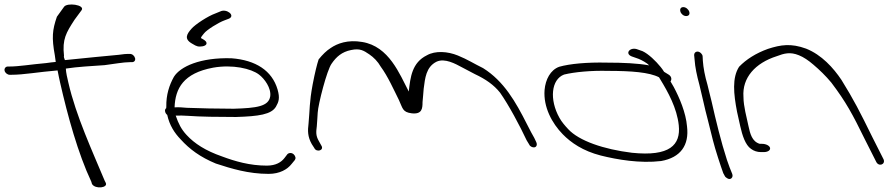

<svg xmlns="http://www.w3.org/2000/svg" viewBox="-71 -740 3908 837"><path d="M-51 -432C-49 -422 -38 -414 -29 -414H-21C33 -414 95 -426 180 -433C183 -416 187 -399 191 -380C224 -235 269 -71 327 52L330 62C344 86 401 79 390 57L385 47C333 -78 260 -235 227 -380C222 -401 217 -422 216 -441C267 -449 328 -452 385 -456C425 -461 467 -469 495 -469H504C514 -469 520 -476 518 -486C515 -497 506 -505 495 -505H486C480 -505 466 -504 446 -501C403 -497 298 -487 212 -478C210 -485 206 -491 208 -497C200 -569 217 -597 254 -654L285 -696C300 -719 221 -730 208 -710L177 -667C157 -609 154 -576 168 -499C169 -490 171 -480 172 -470C158 -469 146 -467 130 -465C61 -459 12 -450 -30 -450H-37C-47 -450 -53 -441 -51 -432Z M649 -253C650 -248 653 -243 658 -239C668 -194 689 -161 717 -132C755 -90 802 -55 870 -27C937 -5 1012 18 1100 18C1149 18 1182 -2 1200 -25L1214 -42C1216 -45 1218 -49 1217 -54C1215 -64 1206 -73 1195 -73C1190 -73 1185 -71 1182 -68L1169 -51C1155 -33 1132 -18 1092 -18C1018 -18 953 -37 897 -58C825 -83 777 -114 742 -152C719 -177 707 -201 695 -236C712 -237 730 -236 749 -235C801 -231 883 -230 958 -230C1057 -233 1112 -241 1132 -275C1144 -296 1150 -312 1139 -350C1115 -432 1044 -478 938 -486C802 -490 715 -450 687 -405C667 -369 653 -327 654 -275C653 -273 654 -271 654 -269C649 -265 647 -260 649 -253ZM690 -272C693 -355 729 -421 858 -445C943 -460 1024 -441 1058 -415C1082 -397 1112 -356 1107 -320C1100 -276 1048 -269 948 -266C879 -266 794 -268 744 -270C725 -272 707 -273 690 -272ZM766 -550 780 -542C786 -539 792 -537 800 -537C817 -537 832 -543 829 -554C827 -563 814 -569 805 -574C805 -579 812 -586 818 -594C830 -610 882 -642 907 -651L928 -659C956 -673 916 -704 889 -690L867 -681C836 -670 780 -634 763 -614C745 -593 729 -571 766 -550Z M1288 -112 1299 -95C1308 -74 1345 -84 1329 -107L1319 -125C1305 -149 1307 -165 1310 -189C1311 -206 1313 -226 1314 -249C1316 -285 1354 -435 1375 -463C1395 -492 1419 -514 1460 -522C1498 -530 1514 -520 1539 -503C1558 -490 1576 -472 1589 -449C1620 -407 1646 -348 1668 -304C1685 -268 1683 -251 1724 -246C1769 -241 1771 -267 1771 -295C1772 -313 1775 -332 1776 -353C1782 -399 1786 -448 1832 -471C1868 -488 1916 -461 1942 -447L1999 -417C2046 -395 2082 -370 2109 -336C2147 -282 2195 -192 2225 -128L2236 -110C2238 -105 2242 -102 2246 -100C2263 -92 2274 -104 2267 -120L2258 -139C2251 -151 2240 -171 2226 -199C2177 -296 2126 -386 2035 -443C1996 -462 1967 -481 1925 -498C1881 -516 1827 -520 1790 -499C1725 -467 1718 -404 1711 -341C1671 -417 1625 -538 1508 -557C1444 -568 1399 -550 1371 -531C1352 -519 1335 -502 1318 -481C1311 -460 1302 -424 1292 -372C1277 -291 1280 -264 1274 -201C1270 -170 1270 -144 1288 -112Z M2303 -348C2297 -273 2336 -202 2382 -155C2418 -118 2470 -82 2548 -62C2620 -44 2719 -27 2811 -38C2896 -53 2934 -107 2924 -189C2919 -249 2891 -314 2866 -361L2852 -385C2858 -393 2857 -406 2845 -414L2824 -427C2819 -435 2814 -442 2809 -448C2788 -474 2756 -505 2730 -517L2710 -524C2677 -538 2650 -507 2683 -494L2703 -487C2716 -483 2733 -475 2750 -463C2752 -461 2755 -458 2759 -455C2710 -464 2646 -467 2574 -467C2488 -469 2413 -462 2367 -449C2328 -435 2307 -393 2303 -348ZM2368 -226C2323 -306 2332 -394 2388 -415C2433 -426 2506 -433 2580 -431C2681 -431 2760 -425 2802 -403L2808 -393C2841 -339 2880 -269 2888 -194C2897 -108 2849 -57 2684 -74C2561 -89 2453 -126 2406 -177C2392 -192 2378 -208 2368 -226Z M2895 -690C2898 -679 2909 -670 2920 -670C2931 -670 2937 -677 2934 -688C2931 -699 2919 -709 2908 -709C2897 -709 2892 -701 2895 -690ZM2978 -370C2983 -347 2989 -324 2995 -298C3001 -272 3007 -245 3015 -216L3037 -128C3047 -88 3071 -15 3082 15L3088 26C3090 31 3094 34 3099 37C3114 47 3127 33 3121 18L3117 8C3114 1 3107 -16 3098 -43C3072 -123 3050 -214 3031 -298C3025 -324 3018 -348 3013 -371C3002 -408 2995 -445 2993 -475L2992 -494C2992 -499 2989 -504 2985 -508C2972 -521 2955 -515 2955 -500L2957 -480C2959 -448 2967 -410 2978 -370Z M3156 -190C3165 -150 3178 -108 3203 -91C3215 -82 3230 -77 3246 -77H3259C3276 -77 3288 -85 3286 -95C3284 -105 3268 -113 3251 -113H3241C3207 -123 3199 -158 3192 -190L3178 -253C3174 -274 3170 -295 3170 -318C3164 -401 3221 -465 3315 -495C3347 -507 3373 -515 3412 -499C3432 -491 3453 -477 3475 -458C3501 -436 3528 -410 3553 -380C3618 -294 3645 -243 3699 -133L3748 -36C3759 -11 3790 -23 3781 -45L3732 -142C3677 -254 3651 -305 3597 -392C3562 -444 3511 -501 3443 -528C3377 -552 3333 -545 3277 -527C3224 -508 3182 -481 3151 -449C3120 -401 3127 -331 3142 -253Z"/></svg>

Font: Stray Cat
Style: SuExtOpObl
Weight: 400
Version: Version 1.0